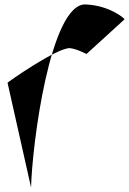

<svg xmlns="http://www.w3.org/2000/svg" viewBox="-20 -1035 581 865"><path d="M14 -662 120 -190C124 -378 206 -1022 366 -1015C478 -1010 545 -948 541 -948L370 -792C366 -792 332 -813 296 -818C240 -823 10 -662 14 -662Z"/></svg>

Font: PlasticEraser
Style: Regular
Weight: 400
Foundry: Cannot Into Space Fonts
Version: Version 0.43